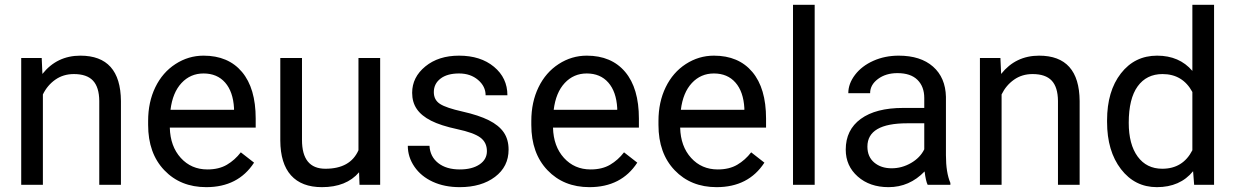

<svg xmlns="http://www.w3.org/2000/svg" viewBox="-20 -770 5150 800"><path d="M153.8 -528.3 156.7 -461.9Q217.3 -538.1 314.9 -538.1Q482.4 -538.1 483.9 -349.1V0H393.6V-349.6Q393.1 -406.7 367.4 -434.1Q341.8 -461.4 287.6 -461.4Q243.7 -461.4 210.4 -438Q177.2 -414.6 158.7 -376.5V0H68.4V-528.3Z M839.4 9.8Q731.9 9.8 664.6 -60.8Q597.2 -131.3 597.2 -249.5V-266.1Q597.2 -344.7 627.2 -406.5Q657.2 -468.3 711.2 -503.2Q765.1 -538.1 828.1 -538.1Q931.2 -538.1 988.3 -470.2Q1045.4 -402.3 1045.4 -275.9V-238.3H687.5Q689.5 -160.2 733.2 -112.1Q776.9 -64 844.2 -64Q892.1 -64 925.3 -83.5Q958.5 -103 983.4 -135.3L1038.6 -92.3Q972.2 9.8 839.4 9.8ZM828.1 -463.9Q773.4 -463.9 736.3 -424.1Q699.2 -384.3 690.4 -312.5H955.1V-319.3Q951.2 -388.2 918 -426Q884.8 -463.9 828.1 -463.9Z M1476.1 -52.2Q1423.3 9.8 1321.3 9.8Q1236.8 9.8 1192.6 -39.3Q1148.4 -88.4 1147.9 -184.6V-528.3H1238.3V-187Q1238.3 -66.9 1335.9 -66.9Q1439.5 -66.9 1473.6 -144V-528.3H1564V0H1478Z M2008.8 -140.1Q2008.8 -176.8 1981.2 -197Q1953.6 -217.3 1885 -231.9Q1816.4 -246.6 1776.1 -267.1Q1735.8 -287.6 1716.6 -315.9Q1697.3 -344.2 1697.3 -383.3Q1697.3 -448.2 1752.2 -493.2Q1807.1 -538.1 1892.6 -538.1Q1982.4 -538.1 2038.3 -491.7Q2094.2 -445.3 2094.2 -373H2003.4Q2003.4 -410.2 1971.9 -437Q1940.4 -463.9 1892.6 -463.9Q1843.3 -463.9 1815.4 -442.4Q1787.6 -420.9 1787.6 -386.2Q1787.6 -353.5 1813.5 -336.9Q1839.4 -320.3 1907 -305.2Q1974.6 -290 2016.6 -269Q2058.6 -248 2078.9 -218.5Q2099.1 -189 2099.1 -146.5Q2099.1 -75.7 2042.5 -33Q1985.8 9.8 1895.5 9.8Q1832 9.8 1783.2 -12.7Q1734.4 -35.2 1706.8 -75.4Q1679.2 -115.7 1679.2 -162.6H1769.5Q1772 -117.2 1805.9 -90.6Q1839.8 -64 1895.5 -64Q1946.8 -64 1977.8 -84.7Q2008.8 -105.5 2008.8 -140.1Z M2436 9.8Q2328.6 9.8 2261.2 -60.8Q2193.8 -131.3 2193.8 -249.5V-266.1Q2193.8 -344.7 2223.9 -406.5Q2253.9 -468.3 2307.9 -503.2Q2361.8 -538.1 2424.8 -538.1Q2527.8 -538.1 2585 -470.2Q2642.1 -402.3 2642.1 -275.9V-238.3H2284.2Q2286.1 -160.2 2329.8 -112.1Q2373.5 -64 2440.9 -64Q2488.8 -64 2522 -83.5Q2555.2 -103 2580.1 -135.3L2635.3 -92.3Q2568.8 9.8 2436 9.8ZM2424.8 -463.9Q2370.1 -463.9 2333 -424.1Q2295.9 -384.3 2287.1 -312.5H2551.8V-319.3Q2547.9 -388.2 2514.6 -426Q2481.4 -463.9 2424.8 -463.9Z M2965.8 9.8Q2858.4 9.8 2791 -60.8Q2723.6 -131.3 2723.6 -249.5V-266.1Q2723.6 -344.7 2753.7 -406.5Q2783.7 -468.3 2837.6 -503.2Q2891.6 -538.1 2954.6 -538.1Q3057.6 -538.1 3114.7 -470.2Q3171.9 -402.3 3171.9 -275.9V-238.3H2814Q2815.9 -160.2 2859.6 -112.1Q2903.3 -64 2970.7 -64Q3018.6 -64 3051.8 -83.5Q3085 -103 3109.9 -135.3L3165 -92.3Q3098.6 9.8 2965.8 9.8ZM2954.6 -463.9Q2899.9 -463.9 2862.8 -424.1Q2825.7 -384.3 2816.9 -312.5H3081.5V-319.3Q3077.6 -388.2 3044.4 -426Q3011.2 -463.9 2954.6 -463.9Z M3374.5 0H3284.2V-750H3374.5Z M3845.2 0Q3837.4 -15.6 3832.5 -55.7Q3769.5 9.8 3682.1 9.8Q3604 9.8 3554 -34.4Q3503.9 -78.6 3503.9 -146.5Q3503.9 -229 3566.7 -274.7Q3629.4 -320.3 3743.2 -320.3H3831.1V-361.8Q3831.1 -409.2 3802.7 -437.3Q3774.4 -465.3 3719.2 -465.3Q3670.9 -465.3 3638.2 -440.9Q3605.5 -416.5 3605.5 -381.8H3514.6Q3514.6 -421.4 3542.7 -458.3Q3570.8 -495.1 3618.9 -516.6Q3667 -538.1 3724.6 -538.1Q3815.9 -538.1 3867.7 -492.4Q3919.4 -446.8 3921.4 -366.7V-123.5Q3921.4 -50.8 3939.9 -7.8V0ZM3695.3 -68.8Q3737.8 -68.8 3775.9 -90.8Q3814 -112.8 3831.1 -147.9V-256.3H3760.3Q3594.2 -256.3 3594.2 -159.2Q3594.2 -116.7 3622.6 -92.8Q3650.9 -68.8 3695.3 -68.8Z M4148.4 -528.3 4151.4 -461.9Q4211.9 -538.1 4309.6 -538.1Q4477.1 -538.1 4478.5 -349.1V0H4388.2V-349.6Q4387.7 -406.7 4362.1 -434.1Q4336.4 -461.4 4282.2 -461.4Q4238.3 -461.4 4205.1 -438Q4171.9 -414.6 4153.3 -376.5V0H4063V-528.3Z M4592.8 -268.6Q4592.8 -390.1 4650.4 -464.1Q4708 -538.1 4801.3 -538.1Q4894 -538.1 4948.2 -474.6V-750H5038.6V0H4955.6L4951.2 -56.6Q4897 9.8 4800.3 9.8Q4708.5 9.8 4650.6 -65.4Q4592.8 -140.6 4592.8 -261.7ZM4683.1 -258.3Q4683.1 -168.5 4720.2 -117.7Q4757.3 -66.9 4822.8 -66.9Q4908.7 -66.9 4948.2 -144V-386.7Q4907.7 -461.4 4823.7 -461.4Q4757.3 -461.4 4720.2 -410.2Q4683.1 -358.9 4683.1 -258.3Z"/></svg>

Font: Noboto
Style: Regular
Weight: 400
Designer: Google
Version: Version 2.001101; 2014